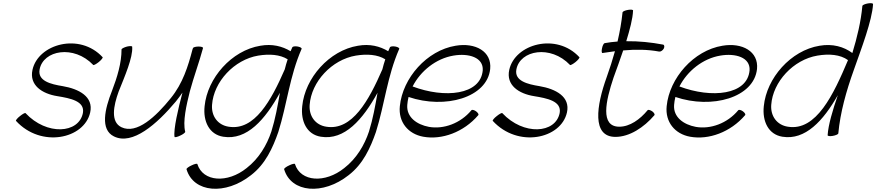

<svg xmlns="http://www.w3.org/2000/svg" viewBox="-20 -831 5422 1188"><path d="M79 -83C234 86 501 29 538 -135C560 -233 468 -281 368 -298C294 -310 212 -330 225 -401C247 -521 437 -555 557 -429C559 -426 575 -434 591 -447C607 -460 618 -474 615 -477C473 -631 216 -559 181 -399C160 -304 240 -251 335 -236C414 -223 506 -206 493 -132C468 -4 269 9 138 -131C135 -134 120 -126 104 -113C87 -100 76 -86 79 -83Z M732 -525C732 -442 706 -355 673 -269C628 -156 599 -29 685 13C799 70 951 -63 1068 -203C1082 -221 1096 -239 1109 -258C1083 -162 1052 -28 1060 16C1061 20 1077 17 1095 8C1113 0 1127 -11 1126 -16C1110 -78 1133 -180 1155 -267C1179 -356 1212 -444 1236 -533C1238 -539 1226 -543 1209 -543C1191 -543 1176 -539 1174 -533C1173 -530 1172 -528 1171 -525C1144 -421 1111 -315 1037 -224C945 -110 826 2 731 -44C663 -77 682 -176 714 -264C751 -357 803 -475 798 -541C799 -547 784 -547 766 -543C748 -538 732 -530 732 -525Z M1789 -539C1785 -530 1781 -522 1778 -514C1727 -545 1664 -561 1591 -548C1413 -519 1263 -348 1246 -174C1236 -81 1274 1 1361 15C1508 39 1621 -92 1712 -257C1698 -177 1684 -97 1659 -17C1631 67 1582 150 1506 209C1388 304 1236 295 1201 184C1200 180 1184 183 1166 192C1148 200 1133 211 1134 216C1177 362 1375 378 1533 253C1623 184 1668 83 1702 -14C1756 -186 1772 -359 1846 -528C1849 -533 1839 -540 1823 -543C1807 -546 1792 -544 1789 -539ZM1395 -47C1328 -57 1287 -112 1292 -182C1302 -325 1429 -462 1578 -487C1646 -498 1712 -494 1760 -464C1753 -443 1747 -423 1742 -402C1658 -209 1555 -21 1395 -47Z M2393 -539C2389 -530 2385 -522 2382 -514C2331 -545 2268 -561 2195 -548C2017 -519 1867 -348 1850 -174C1840 -81 1878 1 1965 15C2112 39 2225 -92 2316 -257C2302 -177 2288 -97 2263 -17C2235 67 2186 150 2110 209C1992 304 1840 295 1805 184C1804 180 1788 183 1770 192C1752 200 1737 211 1738 216C1781 362 1979 378 2137 253C2227 184 2272 83 2306 -14C2360 -186 2376 -359 2450 -528C2453 -533 2443 -540 2427 -543C2411 -546 2396 -544 2393 -539ZM1999 -47C1932 -57 1891 -112 1896 -182C1906 -325 2033 -462 2182 -487C2250 -498 2316 -494 2364 -464C2357 -443 2351 -423 2346 -402C2262 -209 2159 -21 1999 -47Z M2939 -118C2944 -122 2938 -133 2926 -142C2915 -150 2902 -154 2897 -149C2829 -67 2724 -30 2634 -46C2559 -60 2494 -106 2500 -182C2501 -198 2504 -214 2508 -231C2734 -154 2994 -227 3013 -404C3024 -513 2921 -569 2799 -548C2621 -519 2471 -348 2454 -174C2444 -76 2505 -2 2599 15C2714 36 2849 -13 2939 -118ZM2786 -487C2880 -503 2972 -476 2967 -396C2954 -243 2732 -221 2533 -296C2582 -392 2678 -469 2786 -487Z M3029 -83C3184 86 3451 29 3488 -135C3510 -233 3418 -281 3318 -298C3244 -310 3162 -330 3175 -401C3197 -521 3387 -555 3507 -429C3509 -426 3525 -434 3541 -447C3557 -460 3568 -474 3565 -477C3423 -631 3166 -559 3131 -399C3110 -304 3190 -251 3285 -236C3364 -223 3456 -206 3443 -132C3418 -4 3219 9 3088 -131C3085 -134 3070 -126 3054 -113C3037 -100 3026 -86 3029 -83Z M3708 -503C3734 -507 3760 -511 3785 -514C3770 -460 3753 -407 3734 -354C3670 -177 3641 16 3788 16C3875 16 3964 -42 4029 -118C4033 -122 4028 -133 4016 -142C4004 -150 3991 -154 3987 -149C3940 -92 3877 -47 3812 -47C3692 -47 3728 -206 3776 -350C3795 -403 3817 -462 3836 -519C3913 -526 3988 -525 4058 -512C4067 -510 4080 -518 4087 -530C4093 -542 4091 -553 4083 -555C4009 -569 3933 -577 3855 -576C3877 -648 3895 -715 3897 -765C3899 -771 3885 -773 3867 -770C3848 -767 3833 -760 3832 -755C3826 -695 3815 -634 3801 -574C3775 -572 3748 -569 3721 -564C3716 -563 3708 -549 3705 -532C3701 -515 3703 -502 3708 -503Z M4590 -118C4595 -122 4589 -133 4577 -142C4566 -150 4553 -154 4548 -149C4480 -67 4375 -30 4285 -46C4210 -60 4145 -106 4151 -182C4152 -198 4155 -214 4159 -231C4385 -154 4645 -227 4664 -404C4675 -513 4572 -569 4450 -548C4272 -519 4122 -348 4105 -174C4095 -76 4156 -2 4250 15C4365 36 4500 -13 4590 -118ZM4437 -487C4531 -503 4623 -476 4618 -396C4605 -243 4383 -221 4184 -296C4233 -392 4329 -469 4437 -487Z M5316 -795C5307 -698 5284 -601 5254 -503C5201 -542 5132 -562 5051 -548C4873 -519 4723 -348 4706 -174C4696 -81 4734 1 4821 15C4963 38 5074 -84 5164 -242C5132 -149 5105 -58 5101 5C5100 11 5114 13 5132 10C5150 7 5166 0 5167 -5C5179 -135 5216 -267 5263 -398C5311 -534 5376 -704 5382 -805C5383 -811 5369 -813 5351 -810C5333 -807 5317 -800 5316 -795ZM4855 -47C4788 -57 4747 -112 4752 -182C4762 -325 4889 -462 5038 -487C5109 -499 5179 -494 5227 -459C5138 -248 5031 -18 4855 -47Z"/></svg>

Font: Nupuram ExtraLight Oblique
Style: Regular
Weight: 200
Designer: Santhosh Thottingal (santhosh.thottingal@gmail.com)
Foundry: SMC
Version: Version 1.000